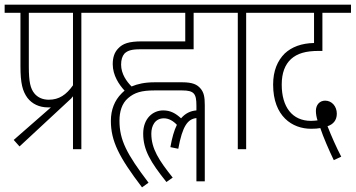

<svg xmlns="http://www.w3.org/2000/svg" viewBox="-20 -642 1530 826"><path d="M39 -40 64 -12 288 -220H287C290 -222 292 -225 294 -228V0H330V-587H417V-622H0V-587H68V-358C68 -283 77 -250 98 -221C118 -195 149 -180 186 -180C190 -180 195 -180 199 -180ZM294 -587V-275C265 -234 234 -213 190 -213C163 -213 142 -223 128 -240C111 -261 104 -289 104 -356V-587Z M591 164 619 144C525 20 494 -39 494 -123C494 -161 504 -197 531 -220C559 -244 589 -253 645 -253H763C815 -253 825 -239 825 -188V-167C799 -165 777 -154 759 -133C736 -154 714 -167 682 -167C638 -167 596 -133 596 -67C596 3 628 56 696 141L723 122C664 48 631 -2 631 -67C631 -101 647 -133 685 -133C706 -133 725 -122 741 -105C729 -81 720 -49 713 -9L747 -2C765 -101 788 -130 825 -134V138H861V-190C861 -225 857 -245 842 -262C828 -278 809 -288 764 -288H645C603 -288 572 -281 546 -270C525 -291 501 -324 501 -364C501 -385 506 -400 515 -411C528 -424 545 -430 583 -430H813V-587H941V-622H405V-587H777V-464H591C533 -464 508 -454 489 -434C472 -417 465 -394 465 -366C465 -318 492 -278 516 -252C511 -248 507 -244 503 -240C473 -210 457 -170 457 -122C457 -35 492 34 591 164Z M1039 -587H1125V-622H929V-587H1003V0H1039Z M1416 47 1448 32C1427 -8 1405 -58 1389 -99C1413 -107 1429 -124 1429 -153C1429 -184 1408 -209 1379 -209C1355 -209 1339 -191 1339 -165C1339 -151 1342 -136 1346 -124C1337 -123 1328 -122 1318 -122C1237 -122 1192 -182 1192 -278C1192 -328 1206 -364 1232 -388C1259 -412 1294 -423 1353 -423H1367V-587H1490V-622H1113V-587H1331V-457C1277 -456 1235 -440 1205 -412C1174 -381 1155 -338 1155 -278C1155 -141 1238 -88 1318 -88C1336 -88 1347 -89 1358 -91C1370 -54 1397 8 1416 47Z"/></svg>

Font: Noto Sans ExtraCondensed ExtraLight
Style: Regular
Weight: 200
Width: 2
Designer: Monotype Design Team
Foundry: Monotype Imaging Inc.
Version: Version 2.013